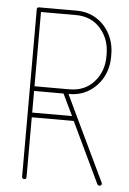

<svg xmlns="http://www.w3.org/2000/svg" viewBox="-50 -697 494 734"><g transform="rotate(5 197.5 -329.5)"><path d="M79 -9Q79 0 71 0Q62 0 62 -9V-651Q62 -659 71 -659H213Q257 -659 290.5 -638Q324 -617 342.5 -581.5Q361 -546 361 -503V-494Q361 -452 342.5 -417Q324 -382 290.5 -360.5Q257 -339 213 -339H211L367 -12Q368 -11 368 -9Q368 0 359 0Q354 0 351 -5L240 -238H79ZM213 -642H79V-357H213Q272 -357 307.5 -397Q343 -437 343 -494V-503Q343 -561 307.5 -601.5Q272 -642 213 -642ZM79 -256H232L192 -339H79Z"/></g></svg>

Font: Libertine Sup Thin
Style: Regular
Weight: 100
Designer: Bastien Sozeau
Foundry: NBR — Bastien Sozeau
Version: Version 2.003; ttfautohint (v1.8.4.7-5d5b);gftools[0.9.33]